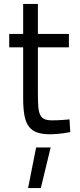

<svg xmlns="http://www.w3.org/2000/svg" viewBox="-20 -673 406 978"><path d="M173 -432V-199Q173 -158 175 -131Q177 -104 184.5 -88.5Q192 -73 206 -66.5Q220 -60 245 -60Q256 -60 271 -60.5Q286 -61 300 -62Q317 -63 334 -65L338 0Q319 3 301 6Q285 8 267.5 9.5Q250 11 237 11Q198 11 171.5 2.5Q145 -6 128.5 -26.5Q112 -47 105 -82.5Q98 -118 98 -172V-432H27V-500H98V-653H173V-500H331V-432ZM164 78H238L188 285H123Z"/></svg>

Font: TitilliumText22L 400 wt
Style: 400 wt
Weight: 400
Designer: Campivisivi
Foundry: Campivisivi
Version: 1.000